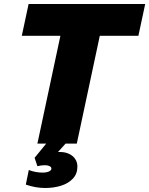

<svg xmlns="http://www.w3.org/2000/svg" viewBox="-20 -718 746 960"><path d="M282 -539H89L123 -698H706L672 -539H479L364 0H308L270 42H281Q304 42 323.5 50.5Q343 59 355 75.5Q367 92 367 115Q367 151 344.5 175Q322 199 285.5 210.5Q249 222 206 222Q158 222 109 205L124 132Q139 138 157 141.5Q175 145 193 145Q212 145 224.5 139.5Q237 134 237 125Q237 117 227.5 112.5Q218 108 204 108Q187 108 167 113L153 71L211 0H167Z"/></svg>

Font: Azeret Mono ExtraBold
Style: Italic
Weight: 800
Italic angle: -12°
Designer: Martin Vácha
Foundry: Displaay
Version: Version 1.000; Glyphs 3.0.3, build 3074